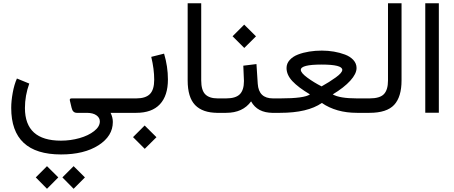

<svg xmlns="http://www.w3.org/2000/svg" viewBox="-20 -687 2764 1169"><path d="M359.9 393.1 428.2 324.7 497.1 393.1 428.2 462.4ZM197.8 393.1 266.1 324.7 335 393.1 266.1 462.4ZM158.2 -178.2Q131.8 -105 131.8 -29.3Q131.8 169.4 351.1 169.4Q409.2 169.4 463.6 154.1Q518.1 138.7 553 111.3Q587.9 84 587.9 52.2Q587.9 29.8 566.9 14.9Q545.9 0 507.8 0H447.8Q422.9 0 416 -30.3L405.3 -75.2Q402.3 -87.9 416.5 -87.9H711.4V0H653.3Q667 27.8 667 55.7Q667 141.6 579.6 197.5Q492.2 253.4 351.6 253.4Q48.3 253.4 48.3 -29.8Q48.3 -71.8 57.4 -121.8Q66.4 -171.9 83 -209ZM700.2 0V-87.9H771V0Z M790 147.9 860.8 77.1 932.6 148.4 861.3 219.2ZM979 -360.4Q1002.4 -281.7 1002.4 -203.1Q1002.4 -104.5 953.6 -52.2Q904.8 0 809.6 0H751.5V-87.9H809.6Q866.7 -87.9 892.8 -114.5Q918.9 -141.1 918.9 -201.7Q918.9 -266.1 900.9 -340.8Z M1317.4 0H1305.2Q1213.9 0 1168.2 -47.1Q1122.6 -94.2 1122.6 -197.8V-667H1205.1V-197.3Q1205.1 -137.7 1229.7 -112.8Q1254.4 -87.9 1305.2 -87.9H1317.4Z M1396 -466.3 1466.8 -537.1 1538.6 -465.8 1467.3 -395ZM1652.8 0H1641.1Q1546.9 0 1508.8 -69.8Q1458.5 0 1356.9 0H1297.9V-87.9H1356.9Q1415 -87.9 1440.2 -113.3Q1465.3 -138.7 1465.3 -193.8Q1465.3 -207.5 1461.4 -287.1L1541.5 -296.9L1549.3 -176.8Q1555.2 -87.9 1642.1 -87.9H1652.8Z M2005.9 -112.3Q2047.9 -87.9 2153.3 -87.9H2175.8V0H2153.3Q2027.3 0 1939.5 -60.1Q1853 0 1685.5 0H1633.3V-87.9H1687Q1833 -87.9 1867.2 -112.3Q1795.9 -154.8 1760.3 -192.9Q1724.6 -231 1724.6 -272.9Q1724.6 -300.3 1743.7 -321.5Q1762.7 -342.8 1794.4 -355Q1826.2 -367.2 1862.8 -373Q1899.4 -378.9 1939.5 -378.9Q1977.1 -378.9 2012.9 -372.8Q2048.8 -366.7 2080.6 -354.7Q2112.3 -342.8 2131.6 -321.5Q2150.9 -300.3 2150.9 -272.9Q2150.9 -237.8 2112.8 -195.8Q2074.7 -153.8 2005.9 -112.3ZM1938 -161.1Q1984.9 -187 2024.4 -215.6Q2064 -244.1 2064 -261.7Q2064 -293.9 1938 -293.9Q1811.5 -293.9 1811.5 -261.7Q1811.5 -243.2 1851.6 -213.9Q1891.6 -184.6 1938 -161.1ZM2165.2 0V-87.9H2209.9V0Z M2190.4 0V-87.9H2230Q2293 -87.9 2317.6 -114Q2342.3 -140.1 2342.3 -196.8V-667H2424.8V-197.3Q2424.8 -97.2 2379.9 -48.6Q2335 0 2229.5 0Z M2569.3 -667H2651.9V-0.5H2569.3Z"/></svg>

Font: Vazir WOL
Style: WOL
Weight: 400
Foundry: Based on Dejavu fonts, by Saber Rastikerdar
Version: Version 26.0.0